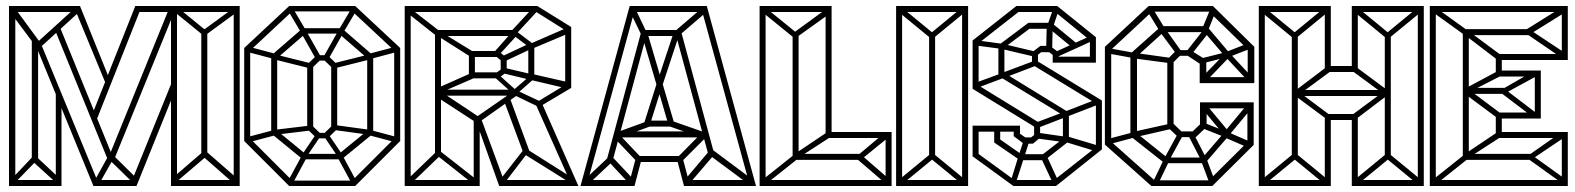

<svg xmlns="http://www.w3.org/2000/svg" viewBox="-20 -620 5251 640"><path d="M761 -7 655 -100 662 -120 773 -23ZM550 0V-20H779V0ZM559 -6 553 -25 661 -118 668 -99ZM759 0V-600H779V0ZM550 -2V-595H570V-2ZM651 -101V-524L671 -523V-100ZM431 -580V-600H779V-580ZM654 -505 562 -580 576 -592 668 -517ZM661 -500 653 -516 765 -598 773 -582ZM343 -98 545 -595 564 -588 362 -92ZM339 -93 351 -109 439 -22 426 -8ZM307 -1 290 -8 342 -102 359 -93ZM415 -6 554 -349 556 -300 435 0ZM291 0V-20H435V0ZM291 -1 98 -472 115 -478 309 -7ZM342 -81 167 -511 182 -524 360 -87ZM301 -218 290 -245 431 -600 450 -593ZM11 -580V-600H247V-580ZM10 0V-600H31V0ZM86 -80V-484H107V-79ZM166 0V-323L185 -276V0ZM333 -340 227 -596 247 -599 343 -361ZM33 -14 21 -26 93 -102 105 -88ZM168 -10 91 -80 102 -97 179 -25ZM12 0V-20H185V0ZM99 -466 12 -582 26 -598 114 -478ZM111 -459 91 -467 230 -593 249 -585Z M944 0 794 -150 808 -164 958 -14ZM814 -147 808 -164 891 -186 897 -169ZM956 -9 941 -18 989 -107 1004 -98ZM944 0V-18H1164V0ZM989 -89 884 -175 898 -189 1003 -103ZM794 -150V-460H814V-150ZM899 -171 893 -187 1018 -202 1024 -186ZM989 -89V-107H1119V-89ZM999 -93 986 -103 1036 -177 1049 -167ZM1152 -9 1104 -98 1119 -107 1167 -18ZM884 -175V-435H904V-175ZM1036 -159 1004 -190 1018 -204 1050 -173ZM1036 -159V-177H1072V-159ZM1109 -93 1059 -167 1072 -177 1122 -103ZM1072 -159 1058 -173 1090 -204 1104 -190ZM891 -424 808 -446 814 -463 897 -441ZM1119 -89 1105 -103 1210 -189 1224 -175ZM1004 -190V-405H1024V-190ZM1164 0 1150 -14 1300 -164 1314 -150ZM1209 -171 1084 -188 1090 -204 1215 -187ZM1018 -391 898 -421 904 -437 1024 -407ZM1084 -190V-405H1104V-190ZM808 -446 794 -460 944 -600 958 -586ZM898 -421 884 -435 989 -526 1003 -512ZM1294 -147 1211 -169 1217 -186 1300 -164ZM1018 -391 1004 -405 1036 -436 1050 -422ZM1036 -418V-436H1072V-418ZM1036 -418 984 -510 999 -520 1051 -428ZM1090 -391 1058 -422 1072 -436 1104 -405ZM1204 -175V-435H1224V-175ZM985 -509 943 -580 960 -586 1002 -515ZM1072 -418 1057 -428 1109 -520 1124 -510ZM1090 -391 1084 -407 1204 -437 1210 -421ZM989 -508V-526H1119V-508ZM1294 -150V-460H1314V-150ZM1210 -421 1105 -512 1119 -526 1224 -435ZM944 -582V-600H1164V-582ZM1123 -509 1106 -515 1148 -586 1165 -580ZM1217 -424 1211 -441 1294 -463 1300 -446ZM1300 -446 1150 -586 1164 -600 1314 -460Z M1329 0V-20H1579V0ZM1329 0V-600H1349V0ZM1559 0V-228H1579V0ZM1333 -600H1353ZM1342 0 1329 -13 1434 -114 1447 -101ZM1566 0 1438 -101 1450 -114 1579 -13ZM1430 -99V-515H1450V-99ZM1644 0 1563 -227 1581 -232 1664 -7ZM1645 0V-20H1891V0ZM1887 0 1765 -274 1785 -279 1908 0ZM1864 -327V-530H1884V-327ZM1780 -265 1770 -280 1874 -343 1884 -327ZM1696 -301 1686 -315 1751 -371 1762 -359ZM1434 -301V-321H1703V-301ZM1333 -600H1771V-580H1333ZM1430 -520H1692V-500H1430ZM1755 -458 1747 -474 1869 -527 1876 -509ZM1701 -507 1685 -517 1760 -598 1773 -585ZM1876 -512 1758 -586 1771 -600 1884 -530ZM1750 -458 1684 -508 1693 -522 1758 -473ZM1728 -101 1660 -284 1680 -292 1747 -110ZM1641 -434 1627 -446 1688 -515 1703 -502ZM1565 -213 1436 -297 1449 -315 1580 -228ZM1576 -212 1565 -228 1695 -318 1706 -304ZM1743 -355 1747 -375 1874 -346 1870 -325ZM1696 -302 1704 -318 1783 -281 1775 -264ZM1543 -450H1641V-430H1543ZM1563 -450V-359H1543V-450ZM1433 -504 1441 -519 1560 -446 1548 -431ZM1543 -379H1641V-359H1543ZM1761 -473V-361H1741V-473ZM1669 -428V-382H1649V-428ZM1443 -309 1435 -325 1554 -378 1561 -360ZM1629 -373 1654 -392 1667 -378 1641 -359ZM1629 -436 1641 -450 1667 -429 1649 -419ZM1729 -126 1743 -116 1661 -9 1644 -17ZM1880 -11 1731 -104 1744 -118 1891 -25ZM1625 -366 1637 -376 1706 -314 1695 -303ZM1657 -413 1651 -431 1749 -477 1759 -461ZM1661 -394 1755 -372 1747 -354 1652 -377ZM1439 -497 1339 -576 1353 -588 1452 -511Z M2480 0 2317 -595 2336 -600 2500 0ZM1936 -1 1922 -15 2005 -93 2020 -80ZM1921 0V-20H2095V0ZM2084 -1 2010 -80 2025 -93 2098 -15ZM2095 0 2076 -5 2100 -96 2119 -91ZM2104 -80 2029 -159 2044 -172 2118 -94ZM2107 -80V-100H2253V-80ZM2036 -158 2028 -176 2143 -218 2151 -200ZM1915 0 2079 -600 2098 -595 1935 0ZM2260 0 2236 -91 2255 -96 2279 -5ZM2040 -162V-182H2332V-162ZM2021 -80 2002 -85 2119 -520 2138 -515ZM2272 -1 2258 -15 2340 -112 2356 -99ZM2260 0V-20H2494V0ZM2143 -198V-218H2217V-198ZM2251 -80 2237 -94 2326 -184 2342 -171ZM2145 -200 2126 -206 2171 -348 2190 -343ZM2209 -201 2169 -338 2188 -343 2228 -207ZM2328 -158 2208 -200 2217 -218 2337 -176ZM2481 -2 2338 -108 2351 -124 2493 -18ZM2170 -332 2119 -506 2138 -511 2189 -338ZM2344 -94 2230 -515 2249 -520 2363 -99ZM2119 -501 2077 -588 2095 -597 2136 -511ZM2188 -335 2169 -341 2226 -513 2245 -508ZM2119 -500V-520H2249V-500ZM2079 -580V-600H2336V-580ZM2243 -501 2231 -517 2323 -596 2336 -581Z M2525 0 2512 -13 2624 -102 2637 -89ZM2512 0V-600H2532V0ZM2622 -97V-511H2642V-97ZM2624 -496 2512 -587 2525 -600 2637 -509ZM2732 -160V-588H2752V-160ZM2522 0V-20H2945V0ZM2643 -95 2628 -106 2738 -180 2751 -165ZM2628 -87V-107H2852V-87ZM2738 -160V-180H2942V-160ZM2931 -9 2831 -95 2847 -107 2945 -22ZM2849 -87 2832 -96 2932 -180 2945 -165ZM2932 0V-180H2952V0ZM2522 -600H2752V-580H2522ZM2738 -593 2749 -577 2636 -496 2623 -509Z M2967 0V-20H3207V0ZM2980 0 2967 -13 3079 -105 3092 -92ZM3194 0 3082 -92 3095 -105 3207 -13ZM2967 0V-600H2987V0ZM3077 -90V-510H3097V-90ZM3187 0V-600H3207V0ZM3079 -495 2967 -587 2980 -600 3092 -508ZM2972 -580V-600H3207V-580ZM3094 -495 3081 -508 3193 -600 3206 -587Z M3538 -227 3313 -364 3323 -380 3548 -242ZM3358 0 3222 -99 3232 -114 3368 -15ZM3222 -99V-201H3242V-99ZM3358 0V-20H3500V0ZM3380 -86 3294 -145 3304 -162 3390 -102ZM3371 -87 3394 -158 3412 -152 3389 -81ZM3294 -145V-201H3314V-145ZM3226 -181V-201H3380V-181ZM3388 -86V-106H3458V-86ZM3493 -2 3450 -94 3468 -103 3510 -11ZM3394 -140 3359 -166 3370 -181 3405 -157ZM3359 -166V-201H3380V-166ZM3392 -141V-162H3423V-141ZM3423 -141 3412 -158 3436 -177 3447 -161ZM3437 -192 3222 -324 3234 -340 3449 -208ZM3427 -161V-207H3447V-161ZM3461 -85 3450 -101 3534 -166 3544 -150ZM3222 -324V-485H3242V-324ZM3500 0 3489 -16 3643 -137 3653 -122ZM3639 -114 3524 -149 3529 -168 3646 -133ZM3523 -154V-243H3543V-154ZM3308 -363V-469H3328V-363ZM3326 -360 3320 -377 3435 -420 3441 -404ZM3437 -429 3318 -457 3322 -474 3440 -446ZM3233 -469 3222 -485 3368 -600 3380 -584ZM3526 -227 3519 -244 3638 -290 3645 -273ZM3633 -122V-284L3653 -285V-122ZM3420 -406V-448H3440V-406ZM3318 -454 3308 -469 3408 -544 3418 -529ZM3643 -269 3420 -405 3430 -421 3653 -285ZM3433 -432 3422 -447 3448 -467 3458 -452ZM3448 -446V-467H3478V-446ZM3489 -411V-444H3509V-411ZM3500 -429 3469 -452 3480 -467 3511 -444ZM3467 -446 3469 -531H3489L3487 -446ZM3408 -524V-544H3483V-524ZM3489 -411V-431H3633V-411ZM3555 -461 3477 -525 3489 -541 3567 -477ZM3368 -580V-600H3504L3501 -580ZM3568 -479 3617 -501 3624 -485 3576 -463ZM3487 -520 3468 -526 3492 -595 3510 -589ZM3613 -411V-493L3633 -496V-411ZM3623 -478 3491 -585 3504 -600 3633 -496ZM3389 -81 3367 -13 3350 -19 3371 -87ZM3576 -463 3503 -430 3496 -446 3568 -479ZM3319 -457 3228 -469 3232 -486 3322 -474ZM3232 -325 3226 -342 3319 -376 3325 -360ZM3435 -192 3429 -210 3522 -245 3528 -228ZM3529 -146 3432 -159 3437 -178 3534 -164Z M4021 0 4004 -13 4143 -151 4159 -137ZM3818 0 3663 -138 3678 -153 3833 -15ZM3680 -140 3674 -157 3757 -179 3763 -162ZM3818 0V-19H4021V0ZM3840 -6 3824 -15 3861 -92 3877 -83ZM3663 -138V-464H3684V-138ZM3862 -76 3748 -166 3763 -181 3875 -91ZM3761 -162 3755 -180 3886 -209 3892 -192ZM3862 -76V-95H3997V-76ZM3875 -81 3861 -92 3909 -180 3923 -169ZM3748 -166V-440H3770V-166ZM4011 -11 3981 -91 3998 -101 4028 -21ZM3904 -166 3869 -199 3885 -214 3919 -181ZM3903 -163V-182H3959V-163ZM3755 -427 3672 -442 3678 -459 3761 -444ZM3985 -83 3943 -165 3958 -176 4000 -94ZM3871 -199V-422H3892V-199ZM3997 -76 3982 -87 4057 -174 4072 -163ZM3963 -160 3948 -175 3989 -214 4004 -199ZM3883 -409 3755 -426 3761 -444 3890 -426ZM3980 -201V-279H4002V-201ZM3678 -449 3663 -464 3809 -600 3824 -585ZM3980 -259V-279H4159V-259ZM3764 -427 3749 -442 3849 -531 3862 -516ZM4060 -164 3979 -196 3985 -214 4066 -182ZM4066 -163 3988 -257 4002 -270 4080 -176ZM4072 -163 4058 -176 4136 -270 4150 -257ZM4138 -129 4062 -162 4068 -182 4144 -149ZM3886 -407 3871 -422 3902 -453 3917 -438ZM4138 -136V-279H4159V-136ZM3905 -435 3841 -521 3858 -533 3920 -446ZM3979 -343V-420H4001V-343ZM3902 -434V-453H3948V-434ZM3848 -512 3802 -587 3821 -594 3863 -525ZM3985 -404 3933 -438 3948 -453 4001 -420ZM3980 -343V-363H4160V-343ZM4003 -352 3987 -363 4062 -440 4078 -430ZM3847 -513V-533H4003V-513ZM3952 -439 3936 -450 3995 -525 4011 -514ZM3989 -409 3983 -425 4070 -447 4076 -431ZM3809 -581V-600H4023V-581ZM4140 -350 4061 -435 4076 -446 4155 -361ZM4060 -436 3996 -511 4005 -530 4076 -446ZM4004 -511 3986 -521 4016 -594 4034 -586ZM4074 -429 4067 -447 4134 -473 4141 -455ZM4139 -344V-465H4161V-344ZM4146 -449 4007 -584 4023 -600 4161 -464Z M4176 0V-20H4416V0ZM4189 0 4176 -13 4288 -105 4301 -92ZM4176 0V-600H4196V0ZM4403 0 4291 -92 4304 -105 4416 -13ZM4396 0V-228H4416V0ZM4286 -90V-510H4306V-90ZM4486 0V-228H4506V0ZM4406 -220 4286 -309 4301 -320 4419 -232ZM4486 0V-20H4726V0ZM4499 0 4486 -13 4598 -105 4611 -92ZM4406 -220V-240H4496V-220ZM4301 -298 4286 -309 4406 -400 4419 -385ZM4713 0 4601 -92 4614 -105 4726 -13ZM4288 -495 4176 -587 4189 -600 4301 -508ZM4306 -300V-320H4592V-300ZM4496 -220 4483 -234 4602 -322 4616 -311ZM4406 -380V-400H4496V-380ZM4181 -580V-600H4416V-580ZM4303 -495 4290 -508 4402 -600 4415 -587ZM4396 -390V-600H4416V-390ZM4601 -300 4483 -387 4496 -400 4616 -311ZM4596 -90V-510H4616V-90ZM4486 -390V-600H4506V-390ZM4706 0V-600H4726V0ZM4598 -495 4486 -587 4499 -600 4611 -508ZM4613 -495 4600 -508 4712 -600 4725 -587ZM4491 -580V-600H4726V-580Z M4759 0 4746 -13 4858 -102 4871 -89ZM4746 0V-600H4766V0ZM4856 -97V-521H4876V-97ZM4976 -223 4863 -307 4878 -320 4989 -237ZM4976 -225V-245H5106V-225ZM4877 -313 4862 -324 4976 -385 4989 -370ZM4858 -506 4751 -583 4764 -596 4871 -519ZM4876 -307V-327H4996V-307ZM4976 -365V-385H5106V-365ZM5096 -225 4976 -316 4991 -327 5109 -237ZM4993 -307 4976 -316 5096 -385 5109 -370ZM5096 -225V-385H5116V-225ZM4966 -160V-245H4986V-160ZM4756 0V-20H5196V0ZM4877 -95 4862 -106 4972 -180 4985 -165ZM4862 -87V-107H5086V-87ZM4972 -160V-180H5196V-160ZM5186 -10 5066 -96 5081 -107 5199 -22ZM5083 -87 5066 -96 5186 -180 5199 -165ZM5186 0V-180H5206V0ZM4756 -600H5196V-580H4756ZM4877 -515 4985 -435 4972 -420 4862 -504ZM4862 -523H5086V-503H4862ZM4966 -440H5196V-420H4966ZM5182 -593 5199 -580 5080 -506 5065 -520ZM5081 -520 5199 -442 5186 -427 5063 -511ZM5186 -600H5206V-420H5186ZM4966 -365V-440H4986V-365Z"/></svg>

Font: Octagon Variable
Style: Regular
Weight: 400
Designer: Alexander Royter, Emma Schmalisch, Felix Willnauer, Friederike Temme, Greta Wachholz, Jason Tsiakas, Julia Baskal, Julia
Foundry: Type Design @ HAW Hamburg
Version: Version 1.000